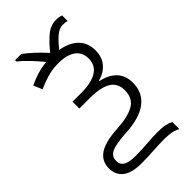

<svg xmlns="http://www.w3.org/2000/svg" viewBox="-257 -728 974 974"><g transform="rotate(-45 230.0 -241.5)"><path d="M358 -658Q380 -658 397 -652V-612Q391 -614 382.5 -615Q374 -616 366 -616Q340 -616 314 -593.5Q288 -571 263 -538Q322 -529 357 -495.5Q392 -462 392 -406Q392 -360 366.5 -329Q341 -298 296 -286V-282Q348 -272 379 -240.5Q410 -209 410 -156Q410 -86 358 -46Q306 -6 200 -1Q126 4 97.5 18Q69 32 69 64Q69 92 91 104Q113 116 155 116Q203 116 244.5 112.5Q286 109 321 109Q355 109 375.5 113.5Q396 118 410 126V177Q394 167 371.5 162.5Q349 158 322 158Q286 158 241 161Q196 164 150 164Q82 164 49 137.5Q16 111 16 65Q16 13 57.5 -15Q99 -43 191 -48Q267 -52 310.5 -76Q354 -100 354 -159Q354 -210 315 -233Q276 -256 198 -256H125V-305H190Q260 -305 299 -329Q338 -353 338 -402Q338 -447 305 -470.5Q272 -494 213 -494Q171 -494 135.5 -484Q100 -474 62 -457L42 -504Q74 -519 105 -528.5Q136 -538 173 -542Q152 -568 123.5 -598.5Q95 -629 68 -650V-660H112Q165 -621 220 -560Q253 -602 286.5 -630Q320 -658 358 -658Z"/></g></svg>

Font: BC Sans Light
Style: Regular
Weight: 300
Designer: Monotype Design Team
Foundry: Monotype Imaging Inc.
Version: Version 2.000;GOOG;noto-source:20170915:90ef993387c0